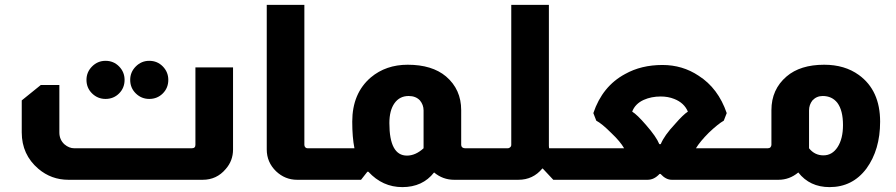

<svg xmlns="http://www.w3.org/2000/svg" viewBox="-20 -736 3669 786"><path d="M412 -487Q445 -487 467.5 -464Q490 -441 490 -409Q490 -376 467.5 -353.5Q445 -331 412 -331Q380 -331 357 -353.5Q334 -376 334 -409Q334 -441 357 -464Q380 -487 412 -487ZM591 -487Q624 -487 646.5 -464Q669 -441 669 -409Q669 -376 646.5 -353.5Q624 -331 591 -331Q559 -331 536 -353.5Q513 -376 513 -409Q513 -441 536 -464Q559 -487 591 -487ZM934 -460V-124Q934 -78 904 -44Q867 0 810 0H260Q190 0 137 -45Q69 -103 69 -194V-325L147 -388H223V-194Q223 -164 244 -145Q263 -129 284 -129H765Q780 -129 780 -143V-460Z M1226 -716V-143Q1226 -141 1227 -137L1228 -136Q1231 -129 1240 -129H1277V0H1196Q1147 0 1110 -35Q1072 -72 1072 -124V-716Z M1431 -129Q1422 -174 1422 -238Q1422 -354 1498 -419Q1560 -471 1649 -471Q1749 -471 1806 -423Q1868 -370 1868 -285V-143Q1868 -137 1872 -133Q1877 -129 1884 -129H1900V0H1839Q1793 0 1757 -30Q1710 30 1627 30Q1546 30 1488 -33H1484L1458 0H1269V-129ZM1714 -284Q1714 -307 1699 -325Q1682 -343 1653 -343Q1616 -343 1595 -313.5Q1574 -284 1574 -232Q1574 -99 1646 -99Q1681 -99 1714 -129Z M2227 -716V-138Q2227 -134 2228 -129H2277V0H2245L2202 -46H2200Q2162 0 2102 0H1893V-129H2058Q2064 -129 2067 -132Q2073 -136 2073 -143V-716Z M2409 -273Q2446 -383 2539 -433Q2605 -470 2692 -470Q2774 -470 2840 -426Q2920 -375 2955 -273L2943 -242Q2920 -229 2882 -193Q2846 -157 2829 -129H2965V0H2730Q2706 0 2684 -24H2680Q2658 0 2631 0H2270V-129H2535Q2519 -157 2483 -191Q2444 -230 2421 -242ZM2796 -279Q2781 -315 2740 -331Q2715 -341 2685 -341Q2646 -341 2615 -327Q2580 -311 2568 -279Q2588 -267 2625 -224Q2667 -176 2679 -146H2685Q2699 -181 2744 -229Q2777 -267 2796 -279Z M3138 -285Q3138 -370 3200 -423Q3256 -471 3354 -471Q3438 -471 3496 -429Q3583 -366 3583 -238Q3583 -123 3527 -46Q3470 30 3376 30Q3295 30 3248 -30Q3212 0 3167 0H2958V-129H3123Q3130 -129 3134 -133Q3138 -138 3138 -143ZM3292 -129Q3315 -100 3351 -100Q3387 -100 3409 -134Q3431 -168 3431 -224Q3431 -284 3408 -315Q3386 -343 3348 -343Q3323 -343 3306 -325Q3292 -307 3292 -284Z"/></svg>

Font: Almarai ExtraBold
Style: Regular
Weight: 800
Designer: Boutros International 2019
Foundry: Created by Boutros International 2019
Version: Version 1.10